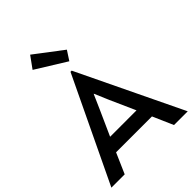

<svg xmlns="http://www.w3.org/2000/svg" viewBox="-295 -1140 1275 1275"><g transform="rotate(-45 342.5 -503.0)"><path d="M336 -736H347L701 0H572L509 -144H172L109 0H-16ZM341 -523 297 -423 217 -245H465L386 -422L343 -523ZM380 -791 167 -923 227 -1006 423 -857Z"/></g></svg>

Font: Alata
Style: Regular
Weight: 400
Designer: Spyros Zevelakis, Eben Sorkin
Foundry: Spyros Zevelakis
Version: Version 1.005; ttfautohint (v1.8.4.7-5d5b)